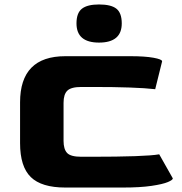

<svg xmlns="http://www.w3.org/2000/svg" viewBox="-20 -841 815 861"><path d="M70 -199V-382Q70 -589 273 -589H565Q630 -589 668.5 -582Q707 -575 707 -566L676 -441Q588 -451 396 -451H345Q299 -451 282 -434.5Q265 -418 265 -380V-209Q265 -172 281 -155Q297 -138 345 -138H386Q634 -138 694 -149L755 -41Q755 -34 732.5 -24.5Q710 -15 659.5 -7.5Q609 0 531 0H273Q166 0 118 -47Q70 -94 70 -199ZM323 -736Q323 -783 347.5 -802Q372 -821 424 -821Q478 -821 502 -802Q526 -783 526 -736Q526 -650 424 -650Q323 -650 323 -736Z"/></svg>

Font: Gold Bold
Style: Regular
Weight: 400
Designer: jaiki
Version: Version 1.000